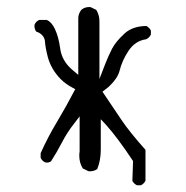

<svg xmlns="http://www.w3.org/2000/svg" viewBox="-20 -494 540 558"><path d="M418.5 -405.3Q414.1 -414.1 405.3 -418.5Q365.2 -418 341.8 -396.5Q316.4 -373 305.7 -352.5Q294.9 -331.5 285.2 -306.6L269 -264.6V-421.4Q269 -424.8 269 -429Q269 -433.1 268.6 -439.5Q267.1 -453.1 259.8 -465.3L243.7 -473.1Q241.7 -473.6 240.2 -473.6Q226.1 -473.6 216.8 -465.8Q209 -456.5 207.5 -443.8V-276.4Q191.4 -289.6 189 -292Q159.7 -317.9 155 -352.5Q150.4 -387.2 139.2 -410.6Q129.4 -430.7 115.7 -436H93.8Q84.5 -431.6 80.6 -422.9Q80.1 -420.9 80.1 -418.9Q80.1 -409.7 85 -402.3Q95.7 -398.9 101.6 -392.6Q110.4 -384.3 110.8 -372.1Q111.8 -356 119.1 -327.6Q128.9 -292 156.7 -263.7Q172.4 -248.5 191.4 -238.8L198.7 -234.9Q171.4 -182.6 145.3 -139.2Q119.1 -95.7 98.1 -48.8V-35.2Q102.5 -25.9 111.8 -22Q113.8 -21.5 116.2 -21.5Q123.5 -21.5 128.4 -25.4Q145.5 -51.8 160.2 -80.3Q174.8 -108.9 196.8 -136.7L211.4 -155.8V-54.2Q210.4 -47.4 210.4 -42Q210.4 -20.5 220.7 -4.4L236.8 3.4Q238.8 3.9 240.2 3.9Q253.9 3.9 262.7 -2.9Q272.9 -28.3 272.9 -59.1V-147.5L287.6 -131.8Q321.8 -93.8 366.7 -25.9L364.7 31.7Q369.1 40 377.9 44.4H389.6Q398.4 40 402.8 31.2V-58.6Q356.9 -109.9 333 -145.5L277.8 -227.5Q291 -237.3 294.4 -240.5Q297.9 -243.7 298.8 -244.6Q321.3 -266.1 327.1 -287.1Q335 -318.8 353.5 -346.2Q372.6 -375.5 404.8 -379.9Q414.1 -384.3 418.5 -393.6Z"/></svg>

Font: NaikaiFont
Style: Light
Weight: 300
Version: Version 1.89